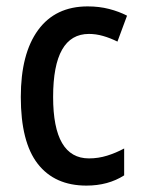

<svg xmlns="http://www.w3.org/2000/svg" viewBox="-20 -570 441 600"><path d="M250 10Q151 10 98 -58Q45 -126 45 -267Q45 -402 99 -476Q153 -550 254 -550Q290 -550 321 -542Q352 -534 377 -521L347 -440Q325 -451 302.5 -457.5Q280 -464 258 -464Q146 -464 146 -267Q146 -75 258 -75Q287 -75 314.5 -83.5Q342 -92 368 -106V-22Q318 10 250 10Z"/></svg>

Font: Noto Sans Georgian Condensed Medium
Style: Regular
Weight: 500
Width: 3
Designer: Monotype Design Team, Akaki Razmadze
Foundry: Google LLC
Version: Version 2.005; ttfautohint (v1.8.4.7-5d5b)